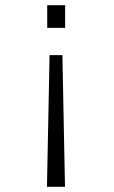

<svg xmlns="http://www.w3.org/2000/svg" viewBox="-20 -520 440 740"><path d="M231 -412.5H162V-500H231ZM220.5 -307.5 230.5 200H161L171 -307.5Z"/></svg>

Font: Trispace SemiCondensed ExtraLight
Style: Regular
Weight: 200
Width: 4
Designer: Tyler Finck
Foundry: Etcetera Type Company
Version: Version 1.210; ttfautohint (v1.8.3)